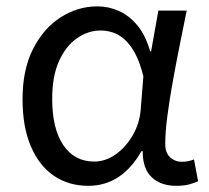

<svg xmlns="http://www.w3.org/2000/svg" viewBox="-20 -577 665 610"><path d="M260.5 13.4Q198.8 13.4 151.9 -18.1Q104.9 -49.7 78.3 -111.5Q51.6 -173.3 51.6 -262.3Q51.6 -355.7 85 -421.4Q118.3 -487.2 172.8 -522Q227.2 -556.8 289.6 -556.8Q324 -556.8 356.6 -542.7Q389.1 -528.7 415.6 -497.4Q442 -466 457 -414.2H460.1L483.2 -543.4H573.2Q562.2 -489.9 550.5 -431.1Q538.7 -372.4 528.4 -314.9Q518.1 -257.4 511.5 -206.8Q505 -156.3 505 -119.2Q505 -91.6 520.5 -77.3Q536 -62.9 558.7 -62.9Q568 -62.9 578.1 -65Q588.2 -67.1 596.3 -70.5L609.4 -1.1Q598.3 4.4 581 8.9Q563.8 13.4 539.7 13.4Q491.6 13.4 462.4 -13.5Q433.2 -40.4 433.3 -96.9H429.5Q366.8 13.4 260.5 13.4ZM279.1 -63.7Q315.3 -63.7 347.5 -86.5Q379.8 -109.3 402 -147.7Q424.1 -186.1 427.3 -232.1L435.5 -334.6Q424.5 -379.2 409 -407.7Q393.5 -436.2 375.3 -452.1Q357.1 -468.1 337.7 -474.1Q318.3 -480.1 299.5 -480.1Q260.2 -480.1 224.9 -455.7Q189.6 -431.4 167.7 -383.3Q145.8 -335.1 145.8 -263Q145.8 -168 181.2 -115.8Q216.7 -63.7 279.1 -63.7Z"/></svg>

Font: Shanggu Sans SC VF
Style: Regular
Weight: 250
Designer: GuiWonder
Version: Version 1.021